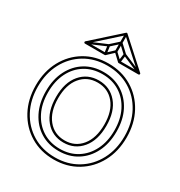

<svg xmlns="http://www.w3.org/2000/svg" viewBox="-216 -1081 1171 1249"><g transform="rotate(30 370.0 -456.0)"><path d="M370 -60Q296 -60 240 -95.5Q184 -131 152.5 -194Q121 -257 121 -341Q121 -341 121 -341Q121 -341 121 -341Q121 -425 152.5 -488Q184 -551 240 -585.5Q296 -620 370 -620Q370 -620 370 -620Q370 -620 370 -620Q444 -620 500 -585Q556 -550 587.5 -487.5Q619 -425 619 -341Q619 -341 619 -341Q619 -341 619 -341Q619 -257 587.5 -194Q556 -131 500 -95.5Q444 -60 370 -60Q370 -60 370 -60Q370 -60 370 -60ZM370 -44Q370 -44 370 -44Q370 -44 370 -44Q448 -44 507.5 -81Q567 -118 601 -185Q635 -252 635 -341Q635 -341 635 -341Q635 -341 635 -341Q635 -430 601 -496Q567 -562 507.5 -599Q448 -636 370 -636Q370 -636 370 -636Q370 -636 370 -636Q292 -636 232.5 -599.5Q173 -563 139 -496.5Q105 -430 105 -341Q105 -341 105 -341Q105 -341 105 -341Q105 -252 139 -185Q173 -118 232.5 -81Q292 -44 370 -44ZM370 -123Q292 -123 244.5 -181.5Q197 -240 197 -341Q197 -442 244.5 -499.5Q292 -557 370 -557Q448 -557 495.5 -499.5Q543 -442 543 -341Q543 -240 495.5 -181.5Q448 -123 370 -123ZM370 4Q275 4 201.5 -40.5Q128 -85 86.5 -163Q45 -241 45 -341Q45 -441 86.5 -518.5Q128 -596 201.5 -640Q275 -684 370 -684Q465 -684 538.5 -640Q612 -596 653.5 -518.5Q695 -441 695 -341Q695 -241 653.5 -163Q612 -85 538.5 -40.5Q465 4 370 4ZM370 -107Q454 -107 506.5 -169.5Q559 -232 559 -341Q559 -449 506.5 -511Q454 -573 370 -573Q286 -573 233.5 -511.5Q181 -450 181 -341Q181 -232 233.5 -169.5Q286 -107 370 -107ZM370 20Q469 20 546 -26.5Q623 -73 667 -154.5Q711 -236 711 -341Q711 -446 667 -527Q623 -608 546 -654Q469 -700 370 -700Q271 -700 194 -654Q117 -608 73 -527Q29 -446 29 -341Q29 -236 73 -154.5Q117 -73 194 -26.5Q271 20 370 20ZM426 -797 436 -809 377 -864Q375 -866 372 -866Q369 -866 367 -864L306 -809L316 -797L377 -852Q379 -854 372 -854Q365 -854 367 -852ZM311 -742 327 -744 319 -804Q318 -808 315 -810Q312 -812 308 -810L167 -750L173 -736L314 -796Q318 -798 310 -802Q302 -806 303 -802ZM569 -736 575 -750 434 -810Q430 -812 427 -810Q424 -808 423 -804L415 -744L431 -742L439 -802Q440 -806 432 -802Q424 -798 428 -796ZM380 -924H364V-858Q364 -858 364 -858Q364 -858 364 -858V-792H380V-858Q380 -858 380 -858Q380 -858 380 -858ZM423 -735H572Q577 -735 579.5 -740Q582 -745 577 -749L377 -930Q375 -932 372 -932Q369 -932 367 -930L165 -749Q161 -745 163 -740Q165 -735 170 -735H319Q322 -735 324 -737L376 -786H366L418 -737Q420 -735 423 -735ZM423 -751 428 -749 376 -798Q374 -800 371 -800Q368 -800 366 -798L314 -749L319 -751H170L175 -737L377 -918H367L567 -737L572 -751Z"/></g></svg>

Font: Tilt Prism
Style: Regular
Weight: 400
Version: Version 1.000